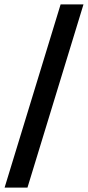

<svg xmlns="http://www.w3.org/2000/svg" viewBox="-20 -686 400 873"><path d="M255.6 -666 0.9 167H104.9L359.6 -666Z"/></svg>

Font: Din Kursivschrift
Style: Condensed Italic Polish
Weight: 400
Version: Version 1.07